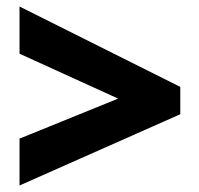

<svg xmlns="http://www.w3.org/2000/svg" viewBox="-20 -723 612 590"><path d="M40 -153 534 -372V-456L40 -703V-558L343 -420L40 -297Z"/></svg>

Font: Noto Sans Malayalam UI Black
Style: Regular
Weight: 900
Designer: Jelle Bosma - Monotype Design Team
Foundry: Monotype Imaging Inc.
Version: Version 2.104